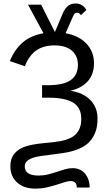

<svg xmlns="http://www.w3.org/2000/svg" viewBox="-20 -885 640 1112"><path d="M450.7 -196.8Q450.7 -261.7 403.8 -290.5Q356.9 -319.3 258.3 -319.3H223.6V-391.6H258.3Q346.7 -391.6 388.9 -420.7Q431.2 -449.7 431.2 -509.8Q431.2 -562 395.8 -592Q360.4 -622.1 294.4 -622.1Q232.9 -622.1 190.9 -593.5Q148.9 -564.9 124 -501.5L37.1 -531.2Q64 -598.1 111.1 -638.9Q158.2 -679.7 231.9 -692.4L142.1 -857.9H218.3L297.9 -699.2L342.3 -804.7Q356.4 -837.4 374 -851.1Q391.6 -864.7 418 -864.7Q458.5 -864.7 480.5 -827.1L448.2 -796.9Q439.9 -811.5 426.3 -811.5Q419.4 -811.5 414.3 -807.9Q409.2 -804.2 402.8 -790L359.9 -692.4Q436.5 -678.7 480.5 -632.6Q524.4 -586.4 524.4 -518.1Q524.4 -456.1 489.3 -415.5Q454.1 -375 387.7 -359.4Q461.9 -348.1 503.4 -305.4Q544.9 -262.7 544.9 -198.2Q544.9 -153.8 533.2 -121.8Q521.5 -89.8 501.5 -67.4Q481.4 -44.9 452.9 -30.5Q424.3 -16.1 389.6 -7.3Q355 1.5 279.3 10.3Q205.6 18.6 179 26.4Q152.3 34.2 137.9 46.6Q123.5 59.1 123.5 79.1Q123.5 131.8 203.6 131.8Q231.9 131.8 258.1 125.2Q284.2 118.7 308.3 110.6Q332.5 102.5 355.2 95.7Q377.9 88.9 399.9 88.9Q445.8 88.9 472.4 120.6Q499 152.3 499 201.2H424.8Q424.8 163.6 388.7 163.6Q374.5 163.6 353.5 170.4Q332.5 177.2 306.2 185.5Q279.8 193.8 249 200.7Q218.3 207.5 185.5 207.5Q119.1 207.5 79.6 172.4Q40 137.2 40 77.6Q40 35.2 60.5 8.3Q81.1 -18.6 119.1 -33.7Q157.2 -48.8 235.8 -56.2Q307.6 -63 334 -68.4Q360.4 -73.7 381.6 -82.8Q402.8 -91.8 418.2 -106.9Q433.6 -122.1 442.1 -143.8Q450.7 -165.5 450.7 -196.8Z"/></svg>

Font: Cousine
Style: Regular
Weight: 400
Monospace: yes
Designer: Steve Matteson
Foundry: Monotype Imaging Inc.
Version: Version 1.21